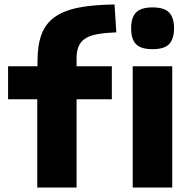

<svg xmlns="http://www.w3.org/2000/svg" viewBox="-20 -835 852 855"><path d="M659 -616Q608 -616 586 -638Q564 -660 564 -709Q564 -757 586 -779.5Q608 -802 659 -802Q712 -802 733.5 -779Q755 -756 755 -709Q755 -662 733.5 -639Q712 -616 659 -616ZM571 -540H747V0H571ZM146 -393H16V-540H147V-563Q147 -634 165 -682Q183 -730 223.5 -759Q264 -788 329.5 -801Q395 -814 490 -815L498 -691Q448 -689 414.5 -683Q381 -677 360.5 -664Q340 -651 330.5 -629.5Q321 -608 321 -575V-540H478V-393H321V0H146Z"/></svg>

Font: Encode Sans Wide
Style: Bold
Weight: 700
Designer: Pablo Impallari, Andres Torresi
Foundry: Pablo Impallari, Andres Torresi
Version: Version 1.000; ttfautohint (v1.00) -l 8 -r 50 -G 200 -x 14 -